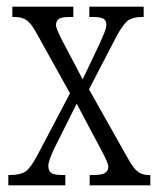

<svg xmlns="http://www.w3.org/2000/svg" viewBox="-20 -556 476 576"><path d="M5 0V-31H11Q41 -31 56.5 -41.5Q72 -52 92 -90L190 -276L91 -454Q75 -484 61 -494.5Q47 -505 24 -505H17V-536H200V-505H189Q162 -505 155 -498Q148 -491 148 -481Q148 -470 169 -430L228 -318L278 -423Q287 -443 293 -457.5Q299 -472 299 -482Q299 -495 290 -500Q281 -505 259 -505H248V-536H411V-505H407Q380 -505 365.5 -495.5Q351 -486 330 -448L247 -288L363 -82Q380 -51 393.5 -41Q407 -31 425 -31H431V0H249V-31H260Q286 -31 295.5 -37.5Q305 -44 305 -56Q305 -68 279 -115L210 -245L145 -115Q125 -74 125 -58Q125 -44 133.5 -37.5Q142 -31 166 -31H176V0Z"/></svg>

Font: Noto Serif ExtraCondensed Light
Style: Regular
Weight: 300
Width: 2
Designer: Monotype Design Team
Foundry: Monotype Imaging Inc.
Version: Version 2.014; ttfautohint (v1.8.4.7-5d5b)